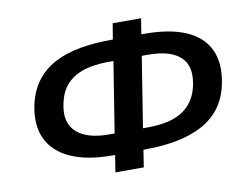

<svg xmlns="http://www.w3.org/2000/svg" viewBox="-81 -851 1291 993"><g transform="rotate(-10 565.0 -355.0)"><path d="M448 26 466 -88 494 -63H446Q316 -63 230 -101.5Q144 -140 109.5 -212Q75 -284 95 -387Q111 -462 149.5 -513Q188 -564 246.5 -595Q305 -626 381.5 -639.5Q458 -653 552 -653H593L550 -628L568 -736H717L700 -629L670 -654H719Q853 -654 938 -617Q1023 -580 1057 -507.5Q1091 -435 1070 -330Q1055 -256 1016.5 -205Q978 -154 918 -123Q858 -92 781.5 -78Q705 -64 613 -64H572L615 -89L597 26ZM475 -148 542 -569 570 -543H513Q462 -543 417.5 -534.5Q373 -526 338 -506.5Q303 -487 279 -454Q255 -421 245 -370Q234 -319 244 -282Q254 -245 281.5 -221Q309 -197 351 -185Q393 -173 445 -173H509ZM624 -149 595 -174H654Q704 -174 748 -182.5Q792 -191 827.5 -211Q863 -231 887.5 -265.5Q912 -300 922 -350Q932 -401 923 -437.5Q914 -474 886 -498Q858 -522 816.5 -533Q775 -544 720 -544H657L691 -570Z"/></g></svg>

Font: Nunito Sans 10pt Expanded
Style: Bold Italic
Weight: 700
Width: 7
Italic angle: -9°
Designer: Vernon Adams
Foundry: Vernon Adams
Version: Version 3.101;gftools[0.9.27]